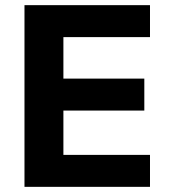

<svg xmlns="http://www.w3.org/2000/svg" viewBox="-20 -725 658 745"><path d="M75 0V-705H562V-581H226V-420H540V-296H226V-124H562V0Z"/></svg>

Font: Nunito Sans 11pt ExtraBold
Style: Regular
Weight: 800
Version: Version 3.101;gftools[0.9.27]